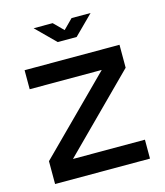

<svg xmlns="http://www.w3.org/2000/svg" viewBox="-105 -772 731 852"><g transform="rotate(-15 260.5 -346.0)"><path d="M478.5 -522.9V-417.5L147.9 -86.9H478.5V0H42.5V-105L373.5 -435.5H42.5V-522.9ZM303.7 -605.5H216.8L129.4 -692.4H216.8L260.3 -648.9L303.7 -692.4H391.1Z"/></g></svg>

Font: Qaz
Style: Regular
Weight: 400
Designer: GGBotNet
Foundry: f0n7
Version: 0.70